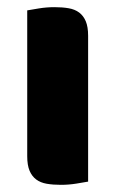

<svg xmlns="http://www.w3.org/2000/svg" viewBox="-20 -508 322 536"><path d="M226 -1Q215 1 193.5 4.5Q172 8 150 8Q128 8 110.5 5Q93 2 81 -7Q69 -16 62.5 -31.5Q56 -47 56 -72V-479Q67 -481 88.5 -484.5Q110 -488 132 -488Q154 -488 171.5 -485Q189 -482 201 -473Q213 -464 219.5 -448.5Q226 -433 226 -408Z"/></svg>

Font: Baloo Bhai
Style: Regular
Weight: 400
Designer: Supriya Tembe, Noopur Datye and Ek Type
Foundry: Ek Type
Version: Version 1.443;PS 1.000;hotconv 16.6.51;makeotf.lib2.5.65220;